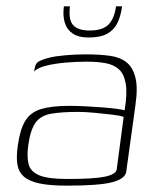

<svg xmlns="http://www.w3.org/2000/svg" viewBox="-20 -576 499 604"><path d="M190 8Q137 8 104 1Q71 -6 54.5 -21Q38 -36 34.5 -60Q31 -84 36 -118Q43 -169 59.5 -196Q76 -223 109.5 -233Q143 -243 198 -243Q223 -243 251 -241.5Q279 -240 304.5 -238Q330 -236 348 -233.5Q366 -231 372 -229Q381 -282 375.5 -313Q370 -344 353.5 -358.5Q337 -373 311 -377.5Q285 -382 252 -382Q219 -382 185.5 -379Q152 -376 125.5 -369.5Q99 -363 87 -351L89 -360Q91 -378 105.5 -384.5Q120 -391 133 -394Q151 -399 184 -402Q217 -405 250 -405Q293 -405 325.5 -400.5Q358 -396 378 -380Q398 -364 406 -332Q414 -300 406 -245L377 -35Q373 -13 332 -2.5Q291 8 190 8ZM192 -13Q275 -13 309 -20Q343 -27 347 -42L369 -208Q361 -212 335.5 -215Q310 -218 279.5 -221Q249 -224 226 -224Q175 -224 142 -218.5Q109 -213 92.5 -191Q76 -169 69 -120Q64 -83 70 -59.5Q76 -36 103.5 -24.5Q131 -13 192 -13ZM258 -458Q228 -458 209.5 -470Q191 -482 184 -504Q177 -526 181 -556H200Q195 -513 210.5 -496.5Q226 -480 262 -480Q304 -480 322 -499.5Q340 -519 345 -556H364Q360 -525 349 -503Q338 -481 316.5 -469.5Q295 -458 258 -458Z"/></svg>

Font: Genos ExtraLight
Style: Italic
Weight: 250
Italic angle: -8°
Designer: Robert E. Leuschke
Foundry: Robert E. Leuschke
Version: Version 1.010